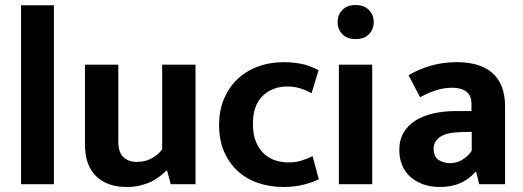

<svg xmlns="http://www.w3.org/2000/svg" viewBox="-20 -735 2088 766"><path d="M64 0V-714H195V0Z M627 -477H760V0H661L647 -54H643Q632 -43 617.5 -31.5Q603 -20 583.5 -10.5Q564 -1 539.5 5Q515 11 485 11Q408 11 363.5 -32Q319 -75 319 -159V-477H452V-170Q452 -127 472.5 -108Q493 -89 525 -89Q561 -89 586.5 -104Q612 -119 627 -139Z M1130 -87Q1162 -87 1186.5 -95.5Q1211 -104 1227 -112L1252 -20Q1232 -9 1194 1Q1156 11 1111 11Q1057 11 1010 -5Q963 -21 928.5 -52.5Q894 -84 874 -130Q854 -176 854 -237Q854 -293 873 -339Q892 -385 926 -418Q960 -451 1008 -469Q1056 -487 1113 -487Q1144 -487 1178.5 -481Q1213 -475 1251 -455L1223 -363Q1202 -375 1177.5 -382.5Q1153 -390 1128 -390Q1066 -390 1027.5 -352Q989 -314 989 -241Q989 -198 1001.5 -168.5Q1014 -139 1034 -121Q1054 -103 1079 -95Q1104 -87 1130 -87Z M1332 0V-477H1465V0ZM1399 -579Q1365 -579 1346 -598.5Q1327 -618 1327 -647Q1327 -676 1346 -695.5Q1365 -715 1399 -715Q1432 -715 1451.5 -695.5Q1471 -676 1471 -647Q1471 -618 1452 -598.5Q1433 -579 1399 -579Z M1610 -435Q1653 -460 1701 -473.5Q1749 -487 1803 -487Q1846 -487 1881.5 -477Q1917 -467 1942.5 -445.5Q1968 -424 1981.5 -390.5Q1995 -357 1995 -310V0H1892L1880 -49H1876Q1853 -21 1817.5 -5Q1782 11 1735 11Q1696 11 1666 -0.5Q1636 -12 1615 -31.5Q1594 -51 1583.5 -78Q1573 -105 1573 -136Q1573 -177 1590.5 -206.5Q1608 -236 1639 -255Q1670 -274 1711.5 -283Q1753 -292 1801 -292H1861V-321Q1861 -354 1840.5 -369.5Q1820 -385 1783 -385Q1754 -385 1723.5 -376Q1693 -367 1656 -347ZM1862 -209 1819 -208Q1758 -206 1734 -187.5Q1710 -169 1710 -143Q1710 -109 1730.5 -96.5Q1751 -84 1777 -84Q1803 -84 1826.5 -99Q1850 -114 1862 -134Z"/></svg>

Font: Mukta Vaani
Style: Bold
Weight: 700
Designer: Noopur Datye, Girish Dalvi, Yashodeep Gholap, Pallavi Karambelkar
Foundry: Ek Type
Version: Version 2.538;PS 1.000;hotconv 16.6.51;makeotf.lib2.5.65220;